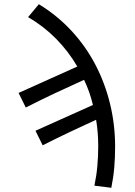

<svg xmlns="http://www.w3.org/2000/svg" viewBox="-20 -710 640 909"><path d="M507 179 427 169Q437 121 441 75Q445 29 445 -17Q445 -84 435 -143Q372 -114 311.5 -85.5Q251 -57 182 -22L148 -91L420 -213Q405 -276 378 -332Q309 -301 243 -270Q177 -239 102 -201L68 -270L346 -395Q304 -467 246 -526Q188 -585 113 -629L164 -690Q251 -637 318.5 -564Q386 -491 431.5 -404Q477 -317 501 -218.5Q525 -120 525 -16Q525 35 521 82.5Q517 130 507 179Z"/></svg>

Font: Source Code Pro
Style: Regular
Weight: 400
Monospace: yes
Designer: Paul D. Hunt, Teo Tuominen
Foundry: Adobe Systems Incorporated
Version: Version 2.030;PS 1.000;hotconv 16.6.51;makeotf.lib2.5.65220